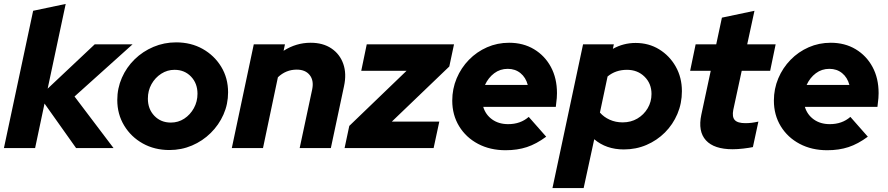

<svg xmlns="http://www.w3.org/2000/svg" viewBox="-27 -755 4528 979"><path d="M-7 0 142 -700 308 -735 216 -303 456 -529H649L353 -263L552 0H361L200 -227L152 0Z M837 10Q761 10 701 -23.5Q641 -57 606 -115Q571 -173 571 -245Q571 -305 594.5 -358.5Q618 -412 659.5 -452.5Q701 -493 755.5 -516Q810 -539 871 -539Q947 -539 1006.5 -505.5Q1066 -472 1101 -414.5Q1136 -357 1136 -284Q1136 -224 1112.5 -171Q1089 -118 1047.5 -77Q1006 -36 952 -13Q898 10 837 10ZM844 -130Q882 -130 912.5 -150Q943 -170 961.5 -203.5Q980 -237 980 -277Q980 -330 947 -364.5Q914 -399 863 -399Q826 -399 795 -379Q764 -359 745.5 -326Q727 -293 727 -252Q727 -199 760 -164.5Q793 -130 844 -130Z M1155 0 1267 -529H1426L1419 -496Q1483 -537 1557 -537Q1620 -537 1663 -508Q1706 -479 1723.5 -429Q1741 -379 1727 -315L1660 0H1501L1565 -300Q1574 -345 1552 -372.5Q1530 -400 1486 -400Q1431 -400 1390 -361L1314 0Z M1730 0 1754 -113 2046 -394H1815L1843 -529H2288L2264 -416L1971 -135H2213L2184 0Z M2551 11Q2472 11 2410.5 -21.5Q2349 -54 2314 -111.5Q2279 -169 2279 -242Q2279 -302 2301.5 -355.5Q2324 -409 2364 -450Q2404 -491 2456.5 -514Q2509 -537 2569 -537Q2641 -537 2696 -504Q2751 -471 2782 -413.5Q2813 -356 2813 -280Q2813 -269 2812 -255Q2811 -241 2807 -210H2437Q2449 -170 2482.5 -146Q2516 -122 2564 -122Q2627 -122 2669 -159L2758 -58Q2708 -21 2659.5 -5Q2611 11 2551 11ZM2446 -322H2664Q2654 -360 2627 -382Q2600 -404 2562 -404Q2523 -404 2493 -381.5Q2463 -359 2446 -322Z M2790 204 2946 -529H3103L3098 -506Q3152 -536 3214 -536Q3281 -536 3334 -503.5Q3387 -471 3418.5 -415.5Q3450 -360 3450 -290Q3450 -228 3427 -174Q3404 -120 3363.5 -79.5Q3323 -39 3269.5 -16Q3216 7 3154 7Q3064 7 3003 -45L2949 204ZM3148 -131Q3190 -131 3223 -150.5Q3256 -170 3275.5 -203Q3295 -236 3295 -276Q3295 -329 3259.5 -364Q3224 -399 3170 -399Q3112 -399 3071 -365L3032 -181Q3052 -158 3082 -144.5Q3112 -131 3148 -131Z M3709 6Q3614 6 3572.5 -39.5Q3531 -85 3549 -170L3597 -394H3492L3520 -529H3625L3654 -665L3820 -700L3783 -529H3928L3900 -394H3755L3712 -195Q3705 -159 3719.5 -143Q3734 -127 3774 -127Q3791 -127 3806.5 -129Q3822 -131 3840 -135L3812 -5Q3793 -1 3763.5 2.5Q3734 6 3709 6Z M4191 11Q4112 11 4050.5 -21.5Q3989 -54 3954 -111.5Q3919 -169 3919 -242Q3919 -302 3941.5 -355.5Q3964 -409 4004 -450Q4044 -491 4096.5 -514Q4149 -537 4209 -537Q4281 -537 4336 -504Q4391 -471 4422 -413.5Q4453 -356 4453 -280Q4453 -269 4452 -255Q4451 -241 4447 -210H4077Q4089 -170 4122.5 -146Q4156 -122 4204 -122Q4267 -122 4309 -159L4398 -58Q4348 -21 4299.5 -5Q4251 11 4191 11ZM4086 -322H4304Q4294 -360 4267 -382Q4240 -404 4202 -404Q4163 -404 4133 -381.5Q4103 -359 4086 -322Z"/></svg>

Font: Red Hat Display Black
Style: Italic
Weight: 900
Italic angle: -12°
Designer: Pentagram, MCKL
Foundry: Pentagram, MCKL
Version: Version 1.023; ttfautohint (v1.8.3)